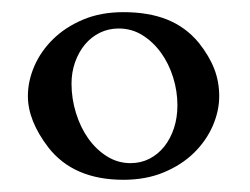

<svg xmlns="http://www.w3.org/2000/svg" viewBox="-20 -708 412 316"><path d="M272 -534.7Q272 -558.1 264.9 -580.8Q257.8 -603.5 244.9 -621.3Q231.9 -639.2 214.4 -650.1Q196.8 -661.1 175.3 -661.1Q158.7 -661.1 144.3 -654.1Q129.9 -647 119.6 -634.5Q109.4 -622.1 103.5 -605.5Q97.7 -588.9 97.7 -570.3Q97.7 -545.9 105 -522.2Q112.3 -498.5 125.2 -480.2Q138.2 -461.9 156 -450.7Q173.8 -439.5 194.8 -439.5Q211.9 -439.5 226.1 -446.8Q240.2 -454.1 250.5 -467Q260.7 -480 266.4 -497.3Q272 -514.6 272 -534.7ZM340.8 -549.8Q340.8 -525.4 330.1 -500.7Q319.3 -476.1 299.1 -456.3Q278.8 -436.5 249.5 -424.3Q220.2 -412.1 183.1 -412.1Q101.1 -412.1 59.6 -465.3Q25.9 -509.3 25.9 -549.8Q25.9 -574.7 36.6 -599.4Q47.4 -624 67.6 -643.8Q87.9 -663.6 116.9 -675.8Q146 -688 183.1 -688Q224.6 -688 255.1 -675.8Q285.6 -663.6 307.1 -637.7Q324.2 -616.2 332.5 -595Q340.8 -573.7 340.8 -549.8Z"/></svg>

Font: HM XNiloofar
Style: Regular
Weight: 400
Designer: Hossein Movahhedian
Version: Version 2.8, 2015